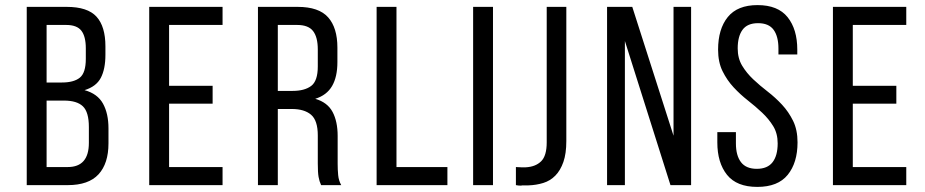

<svg xmlns="http://www.w3.org/2000/svg" viewBox="-20 -727 3633 754"><path d="M242 -700Q324 -700 359 -661.5Q394 -623 394 -545V-512Q394 -456 376 -421.5Q358 -387 312 -373Q363 -359 384.5 -320Q406 -281 406 -223V-164Q406 -85 367 -42.5Q328 0 246 0H85V-700ZM223 -403Q270 -403 293.5 -422Q317 -441 317 -496V-537Q317 -584 299.5 -606.5Q282 -629 240 -629H163V-403ZM246 -71Q329 -71 329 -166V-228Q329 -287 305.5 -309.5Q282 -332 231 -332H163V-71Z M815 -390V-320H644V-71H854V0H566V-700H854V-629H644V-390Z M1149 -700Q1232 -700 1268.5 -659Q1305 -618 1305 -540V-483Q1305 -425 1284 -389Q1263 -353 1218 -339Q1266 -325 1286 -287.5Q1306 -250 1306 -193V-84Q1306 -61 1308 -39.5Q1310 -18 1320 0H1241Q1234 -15 1231 -32.5Q1228 -50 1228 -85V-195Q1228 -254 1201.5 -276.5Q1175 -299 1126 -299H1071V0H993V-700ZM1129 -370Q1176 -370 1202 -389.5Q1228 -409 1228 -466V-533Q1228 -581 1209.5 -605Q1191 -629 1147 -629H1071V-370Z M1459 0V-700H1537V-71H1737V0Z M1916 -700V0H1838V-700Z M2006 -71Q2016 -70 2026 -70H2045Q2083 -72 2105 -93.5Q2127 -115 2127 -168V-700H2204V-173Q2204 -124 2192.5 -91Q2181 -58 2161 -37.5Q2141 -17 2113.5 -8.5Q2086 0 2055 1H2030Q2028 2 2025 2Q2016 2 2006 0Z M2434 0H2364V-700H2463L2625 -194V-700H2694V0H2613L2434 -566Z M2955 -707Q3035 -707 3073 -659.5Q3111 -612 3111 -532V-513H3037V-536Q3037 -584 3018 -610Q2999 -636 2957 -636Q2915 -636 2896 -610Q2877 -584 2877 -537Q2877 -498 2894.5 -469Q2912 -440 2938 -415.5Q2964 -391 2994.5 -367.5Q3025 -344 3051 -316Q3077 -288 3094.5 -252.5Q3112 -217 3112 -168Q3112 -88 3073.5 -40.5Q3035 7 2954 7Q2873 7 2835 -40.5Q2797 -88 2797 -168V-208H2870V-164Q2870 -116 2890 -90Q2910 -64 2952 -64Q2994 -64 3014 -90Q3034 -116 3034 -164Q3034 -203 3016.5 -231.5Q2999 -260 2973 -284.5Q2947 -309 2917 -332.5Q2887 -356 2861 -384Q2835 -412 2817.5 -447.5Q2800 -483 2800 -532Q2800 -613 2838 -660Q2876 -707 2955 -707Z M3500 -390V-320H3329V-71H3539V0H3251V-700H3539V-629H3329V-390Z"/></svg>

Font: Bebas Neue Regular
Style: Regular
Weight: 400
Designer: Ryoichi Tsunekawa & LGV (GE)
Foundry: Free Software Foundation, Inc.
Version: Version 1.003 August 13, 2016